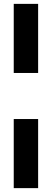

<svg xmlns="http://www.w3.org/2000/svg" viewBox="-20 -734 259 992"><path d="M51 -714H177V-357H51ZM51 -119H177V238H51Z"/></svg>

Font: Reem Kufi Fun
Style: Regular
Weight: 400
Designer: Khaled Hosny
Version: Version 1.005